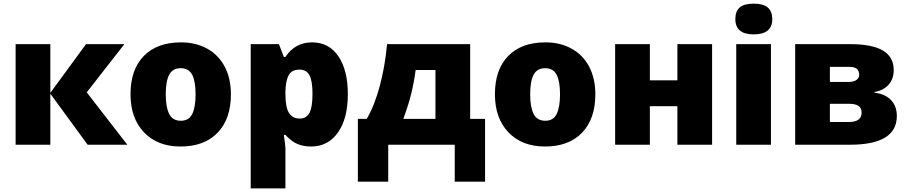

<svg xmlns="http://www.w3.org/2000/svg" viewBox="-20 -796 4998 1056"><path d="M453.1 -553.2H664.1L457 -288.1L680.2 0H461.9L256.8 -280.8V0H65.9V-553.2H256.8V-285.2Z M1250 -277.8Q1250 -142.1 1177 -66.2Q1104 9.8 972.7 9.8Q846.7 9.8 772.2 -67.9Q697.8 -145.5 697.8 -277.8Q697.8 -413.1 770.8 -488Q843.8 -563 975.6 -563Q1057.1 -563 1119.6 -528.3Q1182.1 -493.7 1216.1 -429Q1250 -364.3 1250 -277.8ZM891.6 -277.8Q891.6 -206.5 910.6 -169.2Q929.7 -131.8 974.6 -131.8Q1019 -131.8 1037.4 -169.2Q1055.7 -206.5 1055.7 -277.8Q1055.7 -348.6 1037.1 -384.8Q1018.6 -420.9 973.6 -420.9Q929.7 -420.9 910.6 -385Q891.6 -349.1 891.6 -277.8Z M1690.9 9.8Q1648.9 9.8 1615.7 -4.2Q1582.5 -18.1 1549.8 -54.2H1541Q1549.8 3.9 1549.8 18.1V240.2H1358.9V-553.2H1514.2L1541 -482.9H1549.8Q1603 -563 1696.8 -563Q1788.6 -563 1840.8 -486.8Q1893.1 -410.6 1893.1 -277.8Q1893.1 -144 1838.6 -67.1Q1784.2 9.8 1690.9 9.8ZM1627 -413.1Q1585 -413.1 1568.1 -383.1Q1551.3 -353 1549.8 -293.9V-278.8Q1549.8 -207.5 1568.8 -175.8Q1587.9 -144 1628.9 -144Q1665.5 -144 1682.1 -175.5Q1698.7 -207 1698.7 -279.8Q1698.7 -351.1 1682.1 -382.1Q1665.5 -413.1 1627 -413.1Z M2647.9 203.1H2481V0H2115.2V203.1H1948.2V-142.1H1997.1Q2039.6 -214.4 2068.6 -322.5Q2097.7 -430.7 2108.9 -553.2H2565.9V-142.1H2647.9ZM2375 -142.1V-411.1H2266.1Q2257.3 -345.2 2242.2 -282.7Q2227.1 -220.2 2198.2 -142.1Z M3254.4 -277.8Q3254.4 -142.1 3181.4 -66.2Q3108.4 9.8 2977.1 9.8Q2851.1 9.8 2776.6 -67.9Q2702.1 -145.5 2702.1 -277.8Q2702.1 -413.1 2775.1 -488Q2848.1 -563 2980 -563Q3061.5 -563 3124 -528.3Q3186.5 -493.7 3220.5 -429Q3254.4 -364.3 3254.4 -277.8ZM2896 -277.8Q2896 -206.5 2915 -169.2Q2934.1 -131.8 2979 -131.8Q3023.4 -131.8 3041.7 -169.2Q3060.1 -206.5 3060.1 -277.8Q3060.1 -348.6 3041.5 -384.8Q3022.9 -420.9 2978 -420.9Q2934.1 -420.9 2915 -385Q2896 -349.1 2896 -277.8Z M3554.2 -553.2V-354H3705.6V-553.2H3896.5V0H3705.6V-211.9H3554.2V0H3363.3V-553.2Z M4220.2 0H4029.3V-553.2H4220.2ZM4024.4 -690.9Q4024.4 -733.9 4048.3 -754.9Q4072.3 -775.9 4125.5 -775.9Q4178.7 -775.9 4203.1 -754.4Q4227.5 -732.9 4227.5 -690.9Q4227.5 -606.9 4125.5 -606.9Q4024.4 -606.9 4024.4 -690.9Z M4895.5 -410.2Q4895.5 -361.8 4867.2 -330.1Q4838.9 -298.3 4789.6 -290V-286.1Q4849.1 -279.3 4880.9 -245.4Q4912.6 -211.4 4912.6 -158.2Q4912.6 0 4654.8 0H4353.5V-553.2H4655.8Q4776.4 -553.2 4835.9 -518.1Q4895.5 -482.9 4895.5 -410.2ZM4718.8 -176.8Q4718.8 -202.6 4701.2 -213.9Q4683.6 -225.1 4650.4 -225.1H4544.4V-125H4648.4Q4718.8 -125 4718.8 -176.8ZM4705.6 -384.8Q4705.6 -428.2 4652.8 -428.2H4544.4V-345.2H4645.5Q4675.8 -345.2 4690.7 -356.4Q4705.6 -367.7 4705.6 -384.8Z"/></svg>

Font: Open Sans ExtBd
Style: Bold
Weight: 800
Foundry: Ascender Corporation
Version: Version 1.10